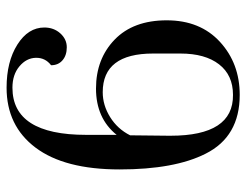

<svg xmlns="http://www.w3.org/2000/svg" viewBox="-98 -590 705 548"><g transform="rotate(90 254.0 -316.5)"><path d="M230.8 0Q365.4 0 365.4 -210.3V-297.4Q317.9 -238.5 233.3 -238.5Q148.7 -238.5 93.6 -291.7Q38.5 -344.9 38.5 -440.4Q38.5 -535.9 100 -592.3Q161.5 -648.7 251.3 -648.7Q370.5 -648.7 419.2 -551.3Q464.1 -462.8 464.1 -305.8Q464.1 -148.7 401.9 -66Q339.7 16.7 230.8 16.7Q156.4 16.7 107.7 -14.1Q59 -44.9 59 -91Q59 -117.9 75.6 -136.5Q92.3 -155.1 115.4 -155.1Q138.5 -155.1 152.6 -142.9Q166.7 -130.8 166.7 -110.3Q144.9 -93.6 145.5 -66.7Q146.2 -39.7 169.9 -19.9Q193.6 0 230.8 0ZM133.3 -401.3Q133.3 -257.7 243.6 -257.7Q280.8 -257.7 314.7 -278.8Q348.7 -300 366.7 -335.9L367.9 -446.2V-451.3Q367.9 -630.8 251.3 -629.5Q194.9 -629.5 164.1 -589.7Q133.3 -550 133.3 -479.5Z"/></g></svg>

Font: Suranna
Style: Regular
Weight: 400
Version: Version 1.0.5; ttfautohint (v1.2.42-39fb)